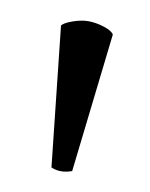

<svg xmlns="http://www.w3.org/2000/svg" viewBox="-47 -762 285 365"><g transform="rotate(10 95.5 -579.0)"><path d="M146 -707 115 -438Q93 -430 75 -438L46 -707Q51 -713 67 -718.5Q83 -724 96 -724Q110 -724 126 -719Q142 -714 146 -707Z"/></g></svg>

Font: Alike
Style: Regular
Weight: 400
Designer: Cyreal (www.cyreal.org)
Foundry: Cyreal (www.cyreal.org)
Version: Version 1.212